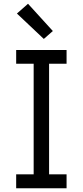

<svg xmlns="http://www.w3.org/2000/svg" viewBox="-20 -1001 440 1021"><path d="M66 0V-74H159V-662H66V-735H334V-662H241V-74H334V0ZM213 -794 70 -929 129 -981 261 -836Z"/></svg>

Font: Iosevka Etoile
Style: Regular
Weight: 400
Designer: Belleve Invis
Foundry: Belleve Invis
Version: Version 33.2.4